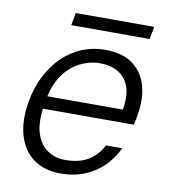

<svg xmlns="http://www.w3.org/2000/svg" viewBox="-78 -737 716 815"><g transform="rotate(10 280.0 -329.0)"><path d="M236 12Q166 12 119.5 -22.5Q73 -57 55 -119Q37 -181 51 -263Q62 -327 88 -377.5Q114 -428 151 -464Q188 -500 234.5 -519Q281 -538 333 -538Q410 -538 454.5 -504Q499 -470 514 -413.5Q529 -357 516 -287Q515 -278 513 -268.5Q511 -259 508 -246H99L109 -301H451Q461 -361 447.5 -400Q434 -439 401 -458.5Q368 -478 321 -478Q278 -478 236 -457Q194 -436 163.5 -392.5Q133 -349 122 -282L118 -258Q107 -188 121 -141.5Q135 -95 168.5 -71.5Q202 -48 246 -48Q307 -48 345.5 -71.5Q384 -95 407 -139H477Q457 -96 423 -61.5Q389 -27 342 -7.5Q295 12 236 12ZM173 -616 183 -670H521L511 -616Z"/></g></svg>

Font: DM Sans 9pt Light
Style: Italic
Weight: 300
Italic angle: -10°
Version: Version 4.004;gftools[0.9.30]